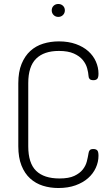

<svg xmlns="http://www.w3.org/2000/svg" viewBox="-20 -939 557 965"><path d="M425 -557Q424 -574 418 -596Q412 -618 396 -637.5Q380 -657 351 -670Q322 -683 276 -683Q201 -683 161.5 -644Q122 -605 122 -521V-204Q122 -119 161.5 -80.5Q201 -42 279 -42Q326 -42 353.5 -55Q381 -68 396 -87Q411 -106 416.5 -128Q422 -150 425 -169Q426 -178 431 -184Q436 -190 449 -190Q462 -190 468.5 -183.5Q475 -177 475 -156Q475 -125 461.5 -95.5Q448 -66 422.5 -43.5Q397 -21 359.5 -7.5Q322 6 273 6Q232 6 195.5 -5.5Q159 -17 131.5 -42Q104 -67 88 -107Q72 -147 72 -204V-521Q72 -578 88.5 -618Q105 -658 132.5 -683Q160 -708 197 -719.5Q234 -731 276 -731Q324 -731 361.5 -717.5Q399 -704 424 -681.5Q449 -659 462 -629.5Q475 -600 475 -569Q475 -549 468.5 -542.5Q462 -536 450 -536Q435 -536 430 -542.5Q425 -549 425 -557ZM273 -919Q287 -919 296.5 -910Q306 -901 306 -887Q306 -873 296.5 -863.5Q287 -854 273 -854Q259 -854 249.5 -863.5Q240 -873 240 -887Q240 -901 249.5 -910Q259 -919 273 -919Z"/></svg>

Font: AkaAcidDosis
Style: Light
Weight: 300
Designer: Edgar Tolentino, Pablo Impallari, Igino Marini, Aka-Acid
Foundry: Edgar Tolentino, Pablo Impallari, Igino Marini, Aka-Acid
Version: Version 1.007